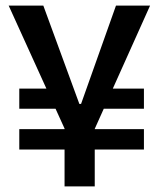

<svg xmlns="http://www.w3.org/2000/svg" viewBox="-20 -673 570 687"><path d="M49 -138V-211H495V-138ZM49 -284V-356H223V-284ZM330 -284V-356H495V-284ZM211 -6V-213L11 -653H135L264 -301H270L395 -653H517L319 -212V-6Z"/></svg>

Font: Bricolage Grotesque SemiCondensed Medium
Style: Regular
Weight: 500
Width: 4
Designer: Mathieu Triay
Foundry: Atelier Triay
Version: Version 1.001;gftools[0.9.33.dev8+g029e19f]